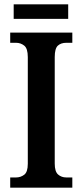

<svg xmlns="http://www.w3.org/2000/svg" viewBox="-20 -864 379 884"><path d="M27 0V-47H54Q75 -47 91.5 -59.5Q108 -72 108 -110V-601Q108 -641 91.5 -654Q75 -667 54 -667H27V-714H313V-667H285Q261 -667 246.5 -654Q232 -641 232 -601V-111Q232 -74 247.5 -60.5Q263 -47 285 -47H313V0ZM43 -777V-844H294V-777Z"/></svg>

Font: Noto Serif Khmer Condensed SemiBold
Style: Regular
Weight: 600
Width: 3
Designer: Danh Hong and the Monotype Design Team
Foundry: Monotype Imaging Inc.
Version: Version 2.004; ttfautohint (v1.8.4.7-5d5b)